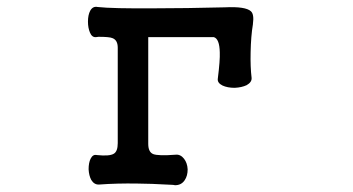

<svg xmlns="http://www.w3.org/2000/svg" viewBox="-20 -545 1040 566"><path d="M327.1 -404.3V-123Q327.1 -98.6 315.4 -91.8Q302.7 -84 265.6 -87.9Q253.9 -90.8 247.1 -77.1Q241.2 -65.4 241.2 -45.9Q242.2 -27.3 249 -14.6Q257.8 0 272.5 -1Q325.2 -4.9 384.8 -3.9Q419.9 -3.9 490.2 0L496.1 1Q514.6 1 524.4 -13.7Q533.2 -26.4 533.2 -45.9Q532.2 -64.5 522.5 -77.1Q511.7 -90.8 497.1 -88.9Q446.3 -85 431.6 -90.8Q417 -96.7 417 -121.1V-435.5H610.4Q627 -430.7 627.9 -390.6Q628.9 -367.2 622.1 -313.5Q620.1 -300.8 635.7 -293Q650.4 -286.1 671.9 -286.1Q692.4 -287.1 707 -293.9Q722.7 -302.7 721.7 -315.4Q717.8 -347.7 718.8 -390.6Q719.7 -438.5 725.6 -473.6V-474.6Q729.5 -502.9 719.7 -511.7Q704.1 -526.4 642.6 -523.4Q524.4 -520.5 437.5 -520.5Q310.5 -519.5 267.6 -524.4Q253.9 -527.3 246.1 -513.7Q239.3 -501 239.3 -481.4Q239.3 -462.9 245.1 -449.2Q251 -434.6 262.7 -435.5L270.5 -436.5Q302.7 -436.5 311.5 -432.6Q327.1 -426.8 327.1 -404.3Z"/></svg>

Font: GungsuhChe
Style: Regular
Weight: 400
Monospace: yes
Version: Version 2.21